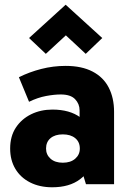

<svg xmlns="http://www.w3.org/2000/svg" viewBox="-20 -780 548 813"><path d="M201 13Q148 13 107.5 -7.5Q67 -28 45 -65Q23 -102 23 -151Q23 -203 47 -239.5Q71 -276 111.5 -296Q152 -316 202 -316Q275 -316 320 -283Q365 -250 380 -188L317 -199V-313Q317 -340 298 -360Q279 -380 237 -380Q210 -380 175 -373.5Q140 -367 103 -349L60 -453Q104 -475 154.5 -488Q205 -501 258 -501Q326 -501 372 -477Q418 -453 440.5 -409Q463 -365 463 -307V0H344L315 -95L380 -115Q364 -55 319 -21Q274 13 201 13ZM246 -91Q279 -91 298.5 -108Q318 -125 318 -151Q318 -179 298.5 -195Q279 -211 246 -211Q213 -211 194 -195Q175 -179 175 -151Q175 -125 194 -108Q213 -91 246 -91ZM174 -552 103 -619 258 -760 413 -619 343 -552 227 -660H291Z"/></svg>

Font: Gabarito
Style: Bold
Weight: 700
Designer: Leandro Assis / Alvaro Franca / Felipe Casaprima
Foundry: Naipe Foundry
Version: Version 1.000